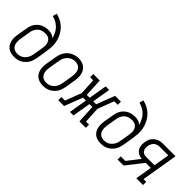

<svg xmlns="http://www.w3.org/2000/svg" viewBox="75 -1538 2350 2350"><g transform="rotate(45 1250.0 -363.5)"><path d="M201 8Q173 8 146 1.5Q119 -5 97.5 -20.5Q76 -36 62.5 -58.5Q49 -81 43 -107Q37 -133 37.5 -161.5Q38 -190 43 -218L65 -348Q69 -371 77 -394.5Q85 -418 99 -439Q113 -460 132.5 -476.5Q152 -493 174.5 -503.5Q197 -514 221 -518.5Q245 -523 269 -523Q299 -523 327 -514Q355 -505 374 -484Q365 -520 349 -552.5Q333 -585 308.5 -611Q284 -637 252 -655Q220 -673 184 -681L198 -735Q231 -728 261.5 -714.5Q292 -701 318.5 -681Q345 -661 366 -636Q387 -611 402.5 -581.5Q418 -552 428 -519.5Q438 -487 441 -453Q444 -419 441 -383.5Q438 -348 432 -312L411 -182Q406 -157 398.5 -132.5Q391 -108 377 -85.5Q363 -63 343 -44.5Q323 -26 299.5 -13.5Q276 -1 250.5 3.5Q225 8 201 8ZM202 -47Q220 -47 238.5 -51Q257 -55 274 -65Q291 -75 304.5 -89.5Q318 -104 327.5 -120.5Q337 -137 342.5 -155Q348 -173 351 -191L372 -318Q375 -336 375.5 -354.5Q376 -373 372.5 -390Q369 -407 360 -422.5Q351 -438 337.5 -448.5Q324 -459 306.5 -463Q289 -467 270 -467Q270 -467 270 -467Q270 -467 270 -467Q253 -467 235.5 -464Q218 -461 202 -453Q186 -445 172 -432.5Q158 -420 148.5 -404.5Q139 -389 133 -372.5Q127 -356 125 -339L103 -209Q100 -189 99 -170Q98 -151 101 -132.5Q104 -114 112 -97.5Q120 -81 133.5 -69.5Q147 -58 165 -52.5Q183 -47 202 -47Z M701 8Q673 8 646 1.5Q619 -5 597.5 -20.5Q576 -36 562.5 -58.5Q549 -81 543 -107Q537 -133 537.5 -161.5Q538 -190 543 -218L565 -348Q569 -373 577 -397.5Q585 -422 598.5 -444.5Q612 -467 632 -486Q652 -505 675.5 -516.5Q699 -528 724 -534.5Q749 -541 775 -541Q803 -541 829.5 -533Q856 -525 877.5 -510Q899 -495 912.5 -472Q926 -449 932 -423Q938 -397 937.5 -368.5Q937 -340 932 -312L911 -182Q906 -157 898.5 -132.5Q891 -108 877 -85.5Q863 -63 843 -44.5Q823 -26 799.5 -13.5Q776 -1 750.5 3.5Q725 8 701 8ZM702 -47Q720 -47 738.5 -51Q757 -55 774 -65Q791 -75 804.5 -89.5Q818 -104 827.5 -120.5Q837 -137 842.5 -155Q848 -173 851 -191L872 -321Q875 -341 876 -360.5Q877 -380 874 -398Q871 -416 863 -433Q855 -450 841 -461.5Q827 -473 809 -478Q791 -483 771 -483Q753 -483 734.5 -478.5Q716 -474 700 -464Q684 -454 670.5 -439.5Q657 -425 647.5 -408.5Q638 -392 632.5 -374.5Q627 -357 625 -339L603 -209Q600 -189 599 -170Q598 -151 601 -132.5Q604 -114 612 -97.5Q620 -81 633.5 -69.5Q647 -58 665 -52.5Q683 -47 702 -47Z M960 0V-55H1021L1102 -265L1090 -475H1037V-530H1149L1161 -293H1211L1251 -530H1312L1273 -293H1323L1414 -530H1515V-475H1454L1374 -265L1385 -55H1438V0H1327L1314 -237H1264L1224 0H1163L1202 -237H1152L1061 0Z M1701 8Q1673 8 1646 1.5Q1619 -5 1597.5 -20.5Q1576 -36 1562.5 -58.5Q1549 -81 1543 -107Q1537 -133 1537.5 -161.5Q1538 -190 1543 -218L1565 -348Q1569 -371 1577 -394.5Q1585 -418 1599 -439Q1613 -460 1632.5 -476.5Q1652 -493 1674.5 -503.5Q1697 -514 1721 -518.5Q1745 -523 1769 -523Q1799 -523 1827 -514Q1855 -505 1874 -484Q1865 -520 1849 -552.5Q1833 -585 1808.5 -611Q1784 -637 1752 -655Q1720 -673 1684 -681L1698 -735Q1731 -728 1761.5 -714.5Q1792 -701 1818.5 -681Q1845 -661 1866 -636Q1887 -611 1902.5 -581.5Q1918 -552 1928 -519.5Q1938 -487 1941 -453Q1944 -419 1941 -383.5Q1938 -348 1932 -312L1911 -182Q1906 -157 1898.5 -132.5Q1891 -108 1877 -85.5Q1863 -63 1843 -44.5Q1823 -26 1799.5 -13.5Q1776 -1 1750.5 3.5Q1725 8 1701 8ZM1702 -47Q1720 -47 1738.5 -51Q1757 -55 1774 -65Q1791 -75 1804.5 -89.5Q1818 -104 1827.5 -120.5Q1837 -137 1842.5 -155Q1848 -173 1851 -191L1872 -318Q1875 -336 1875.5 -354.5Q1876 -373 1872.5 -390Q1869 -407 1860 -422.5Q1851 -438 1837.5 -448.5Q1824 -459 1806.5 -463Q1789 -467 1770 -467Q1770 -467 1770 -467Q1770 -467 1770 -467Q1753 -467 1735.5 -464Q1718 -461 1702 -453Q1686 -445 1672 -432.5Q1658 -420 1648.5 -404.5Q1639 -389 1633 -372.5Q1627 -356 1625 -339L1603 -209Q1600 -189 1599 -170Q1598 -151 1601 -132.5Q1604 -114 1612 -97.5Q1620 -81 1633.5 -69.5Q1647 -58 1665 -52.5Q1683 -47 1702 -47Z M1987 0V-55H2066L2191 -215Q2170 -216 2151 -222.5Q2132 -229 2116 -240.5Q2100 -252 2089 -268.5Q2078 -285 2073 -304.5Q2068 -324 2068 -345Q2068 -366 2071 -387Q2074 -406 2081 -426Q2088 -446 2100 -463Q2112 -480 2129 -493.5Q2146 -507 2165.5 -515.5Q2185 -524 2205 -527Q2225 -530 2244 -530H2460L2381 -55H2428V0H2311L2347 -215H2259L2091 0ZM2211 -270H2356L2390 -475H2244Q2225 -475 2205 -469.5Q2185 -464 2168.5 -450Q2152 -436 2143 -417Q2134 -398 2131 -378Q2128 -358 2130 -337.5Q2132 -317 2142.5 -301Q2153 -285 2171.5 -277.5Q2190 -270 2211 -270Z"/></g></svg>

Font: Iosevka Slab Light
Style: Italic
Weight: 300
Italic angle: -9°
Monospace: yes
Designer: Belleve Invis
Foundry: Belleve Invis
Version: Version 11.1.1; ttfautohint (v1.8.3)